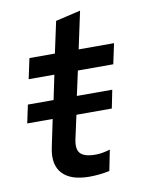

<svg xmlns="http://www.w3.org/2000/svg" viewBox="-78 -718 576 780"><g transform="rotate(-10 210.0 -327.5)"><path d="M229 8Q151 8 117 -29Q83 -66 97 -134L121 -249H16L32 -324H138L159 -425H53L71 -509H176L204 -639L307 -663L274 -509H420L402 -425H256L234 -324H380L365 -249H219L198 -153Q189 -112 205.5 -94Q222 -76 268 -76Q283 -76 296.5 -78.5Q310 -81 328 -86L311 -1Q294 3 271.5 5.5Q249 8 229 8Z"/></g></svg>

Font: Red Hat Display Medium
Style: Italic
Weight: 500
Italic angle: -12°
Designer: Pentagram, MCKL
Foundry: Pentagram, MCKL
Version: Version 1.023; ttfautohint (v1.8.3)